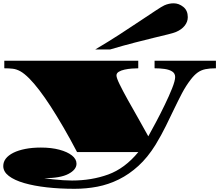

<svg xmlns="http://www.w3.org/2000/svg" viewBox="-31 -880 1332 1166"><path d="M422.4 266.6Q332.5 266.6 253.9 257.8Q175.3 249 115.7 231.7Q56.2 214.4 22.5 188.5Q-11.2 162.6 -11.2 128.4Q-11.2 78.6 50.8 47.4Q80.6 32.7 122.8 24.4Q165 16.1 217.3 16.1Q280.8 16.1 329.3 29.1Q377.9 42 405.8 64Q433.6 85.9 433.6 114.3Q433.6 150.4 384.3 176.3Q335 202.1 237.3 202.1Q259.3 205.6 290 209Q320.8 212.4 352.3 214.4Q383.8 216.3 406.2 216.3Q525.4 216.3 626.2 179.7Q727.1 143.1 809.1 43.5H437Q394.5 -37.6 354 -107.2Q313.5 -176.8 276.9 -233.4Q203.6 -346.2 147 -403.3Q116.2 -434.1 92.8 -447Q69.3 -460 46.6 -462.6Q23.9 -465.3 -4.9 -465.3V-511.2H808.6V-465.3Q792 -465.3 769.5 -463.6Q747.1 -461.9 725.6 -457.3Q704.1 -452.6 690.2 -444.1Q676.3 -435.5 676.3 -421.9Q676.3 -407.2 695.6 -367.7Q714.8 -328.1 746.1 -272Q776.4 -217.8 808.8 -161.1Q841.3 -104.5 869.6 -52.2Q889.6 -88.4 916.3 -138.2Q942.9 -188 970.2 -244.6Q996.1 -297.9 1014.4 -344Q1032.7 -390.1 1032.7 -412.1Q1032.7 -434.1 1015.1 -445.6Q997.6 -457 969.2 -461.2Q940.9 -465.3 907.7 -465.3V-511.2H1280.3V-465.3Q1242.2 -465.3 1215.8 -459.7Q1189.5 -454.1 1168.9 -439.2Q1148.4 -424.3 1127.4 -397Q1097.7 -358.4 1074.2 -313.7Q1050.8 -269 1026.9 -219.2Q1002.9 -169.4 976.1 -114.5Q949.2 -59.6 913.1 0Q865.7 76.2 809.6 127.4Q753.4 178.7 690.9 209.5Q627.9 240.7 560.3 253.7Q492.7 266.6 422.4 266.6ZM547.4 -579.6Q630.4 -628.9 693.4 -669.7Q756.3 -710.4 818.4 -752Q873.5 -788.6 912.8 -814.7Q952.1 -840.8 967.3 -847.7Q995.1 -859.9 1023.4 -859.9Q1055.2 -859.9 1082.3 -838.1Q1109.4 -816.4 1109.4 -775.9Q1109.4 -747.6 1090.6 -723.9Q1071.8 -700.2 1038.1 -686Q1023.4 -679.7 990.5 -671.6Q957.5 -663.6 907.2 -651.4Q856.9 -639.2 789.3 -621.8Q721.7 -604.5 637.7 -579.6Z"/></svg>

Font: Asset
Style: Regular
Weight: 400
Version: Version 1.003; ttfautohint (v1.8.4.7-5d5b)